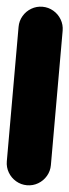

<svg xmlns="http://www.w3.org/2000/svg" viewBox="-57 -839 313 868"><g transform="rotate(5 100.0 -405.0)"><path d="M0 -100H200V-710H0ZM100 -200Q73 -200 50 -186.5Q27 -173 13.5 -150Q0 -127 0 -100Q0 -73 13.5 -50Q27 -27 50 -13.5Q73 0 100 0Q127 0 150 -13.5Q173 -27 186.5 -50Q200 -73 200 -100Q200 -127 186.5 -150Q173 -173 150 -186.5Q127 -200 100 -200ZM100 -810Q73 -810 50 -796.5Q27 -783 13.5 -760Q0 -737 0 -710Q0 -683 13.5 -660Q27 -637 50 -623.5Q73 -610 100 -610Q127 -610 150 -623.5Q173 -637 186.5 -660Q200 -683 200 -710Q200 -737 186.5 -760Q173 -783 150 -796.5Q127 -810 100 -810Z"/></g></svg>

Font: Wavefont ExtraBold
Style: Regular
Weight: 800
Monospace: yes
Version: Version 3.005;gftools[0.9.33]